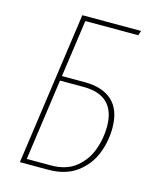

<svg xmlns="http://www.w3.org/2000/svg" viewBox="-105 -754 675 827"><g transform="rotate(15 233.0 -340.5)"><path d="M178 -660 142 -405H243Q324 -405 367 -365Q410 -325 410 -245Q410 -185 388 -129.5Q366 -74 316.5 -37Q267 0 189 0H63L159 -681H421L414 -660ZM139 -384 88 -21H196Q265 -21 307.5 -56Q350 -91 368 -142Q386 -193 386 -244Q386 -384 244 -384Z"/></g></svg>

Font: Fira Sans Extra Condensed Thin
Style: Italic
Weight: 250
Width: 3
Italic angle: -8°
Designer: Carrois Corporate & Edenspiekermann AG
Foundry: Carrois Corporate GbR & Edenspiekermann AG
Version: Version 4.203